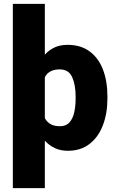

<svg xmlns="http://www.w3.org/2000/svg" viewBox="-20 -770 601 993"><path d="M535.6 -270.5V-260.3Q535.6 -183.6 512.2 -122.3Q488.8 -61 443.1 -25.6Q397.5 9.8 330.6 9.8Q292.5 9.8 263.2 -4.2Q233.9 -18.1 211.9 -42.5V203.1H46.4V-750H211.9V-487.3Q233.9 -511.7 262.7 -524.9Q291.5 -538.1 329.6 -538.1Q397 -538.1 442.9 -504.6Q488.8 -471.2 512.2 -411.1Q535.6 -351.1 535.6 -270.5ZM371.1 -260.3V-270.5Q371.1 -332 353 -371.6Q335 -411.1 289.1 -411.1Q232.4 -411.1 211.9 -370.6V-159.2Q222.2 -139.2 241.2 -128.2Q260.3 -117.2 290 -117.2Q321.3 -117.2 338.9 -136.5Q356.4 -155.8 363.8 -188.2Q371.1 -220.7 371.1 -260.3Z"/></svg>

Font: Vazirmatn RD UI FD Black
Style: Regular
Weight: 900
Designer: Saber Rastikerdar
Foundry: Saber Rastikerdar
Version: Version 33.003